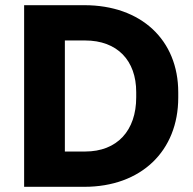

<svg xmlns="http://www.w3.org/2000/svg" viewBox="-20 -720 744 740"><path d="M73 0H305C524 0 667 -138 667 -344V-364C667 -566 524 -700 305 -700H73ZM230 -136V-564H308C432 -564 505 -487 505 -365V-345C505 -217 432 -136 308 -136Z"/></svg>

Font: Fixel Text Bold
Style: Bold
Weight: 700
Width: 4
Designer: AlfaBravo + MacPaw
Foundry: Kyrylo Tkachov, Marchela Mozhyna, Serhii Makarenko, Maria Weinstein, Zakhar Kryvoshyya
Version: Version 1.211